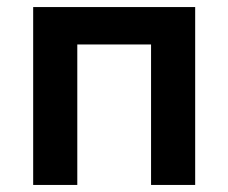

<svg xmlns="http://www.w3.org/2000/svg" viewBox="-20 -524 646 544"><path d="M74 0V-504H533V0H408V-398H199V0Z"/></svg>

Font: Nunitoga
Style: Bold
Weight: 700
Designer: Vernon Adams
Foundry: Vernon Adams
Version: Version 1.0